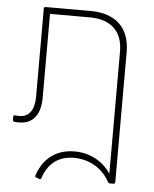

<svg xmlns="http://www.w3.org/2000/svg" viewBox="-55 -589 717 894"><g transform="rotate(5 303.0 -141.5)"><path d="M122 -542C117 -542 114 -539 114 -534V-121C114 -60 89 -26 45 -26C38 -26 33 -26 25 -27C18 -28 16 -25 16 -20V-6C16 -1 19 2 24 3C31 4 39 4 47 4C110 4 145 -41 145 -121V-512H331C430 -512 485 -460 485 -366V205C448 150 388 116 315 116C231 116 170 161 143 243C141 248 143 251 148 253L162 258C168 260 170 258 172 252C195 184 242 146 315 146C388 146 450 184 482 244C484 248 487 250 491 250H508C513 250 516 247 516 242V-366C516 -479 450 -542 331 -542Z"/></g></svg>

Font: LINE Seed Sans TH Thin
Style: Regular
Weight: 250
Designer: Dalton Maag Ltd | Thai characters by Cadson Demak Co.,Ltd.
Foundry: Dalton Maag Ltd
Version: Version 1.003